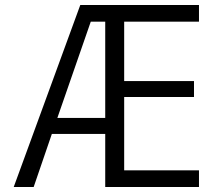

<svg xmlns="http://www.w3.org/2000/svg" viewBox="-20 -750 893 770"><path d="M302 -730H778V-663H478V-425H758V-361H478V-67H778V0H402V-213H188L115 0H35ZM210 -277H402V-663H344Z"/></svg>

Font: M PLUS 1p
Style: Regular
Weight: 400
Version: Version 1.062